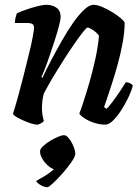

<svg xmlns="http://www.w3.org/2000/svg" viewBox="-20 -520 585 801"><path d="M137 0Q123 0 99.5 -8.5Q76 -17 56.5 -27.5Q37 -38 34 -45Q42 -69 53.5 -110.5Q65 -152 77.5 -201Q90 -250 101 -296Q110 -331 116 -363Q122 -395 122 -404Q122 -415 115.5 -419.5Q109 -424 93 -424H42Q42 -435 45 -446.5Q48 -458 50 -464Q64 -471 88 -479.5Q112 -488 136 -494Q160 -500 173 -500Q199 -500 216 -487.5Q233 -475 233 -449Q233 -439 226.5 -413.5Q220 -388 209.5 -355.5Q199 -323 188 -290.5Q177 -258 167.5 -233.5Q158 -209 153 -199L157 -195Q173 -230 194.5 -270.5Q216 -311 239 -351.5Q262 -392 285.5 -425.5Q309 -459 331 -479.5Q353 -500 370 -500Q385 -500 406.5 -491Q428 -482 449 -469Q470 -456 484.5 -443.5Q499 -431 500 -425Q500 -388 492 -343.5Q484 -299 471.5 -253.5Q459 -208 446.5 -169.5Q434 -131 425 -105Q416 -79 414 -73L425 -66Q435 -76 450 -96Q465 -116 480 -138.5Q495 -161 505 -177Q514 -177 523 -172.5Q532 -168 534 -163Q529 -142 516 -114.5Q503 -87 486 -60.5Q469 -34 451.5 -17Q434 0 419 0Q396 0 372 -8Q348 -16 331 -27.5Q314 -39 311 -47Q316 -58 327.5 -93Q339 -128 353 -176Q367 -224 378 -275Q389 -326 393 -371Q384 -384 368 -394.5Q352 -405 345 -405Q341 -405 325.5 -385.5Q310 -366 288 -334Q266 -302 242.5 -265Q219 -228 198 -192.5Q177 -157 163 -130Q155 -101 155 -69Q155 -43 163 -15Q153 -4 137 0ZM179 261Q165 261 150 252.5Q135 244 131 235Q149 225 169.5 212.5Q190 200 205 186Q192 182 178.5 169.5Q165 157 156 141.5Q147 126 147 111Q147 102 159 90.5Q171 79 188 68.5Q205 58 221.5 51Q238 44 247 44Q257 44 268 58Q279 72 286.5 90.5Q294 109 294 122Q294 133 278.5 155.5Q263 178 241.5 202.5Q220 227 201.5 244Q183 261 179 261Z"/></svg>

Font: Texturina 72pt 72pt Regular
Style: Bold Italic
Weight: 700
Italic angle: -11°
Designer: Guillermo Torres Carreño
Foundry: Omnibus-Type
Version: Version 1.002; ttfautohint (v1.8.3)